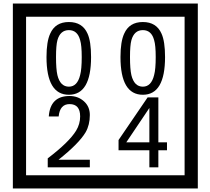

<svg xmlns="http://www.w3.org/2000/svg" viewBox="-20 -980 1195 1090"><path d="M1103 90H53V-960H1103ZM1028 15V-885H128V15ZM497 -656Q497 -442 371 -442Q244 -442 244 -656Q244 -744 265 -789Q294 -855 371 -855Q448 -855 477 -789Q497 -745 497 -656ZM444 -656Q444 -723 435 -752Q420 -809 371 -809Q322 -809 306 -752Q298 -723 298 -656Q298 -587 306 -553Q322 -488 371 -488Q419 -488 435 -554Q444 -587 444 -656ZM917 -656Q917 -442 791 -442Q664 -442 664 -656Q664 -744 685 -789Q714 -855 791 -855Q868 -855 897 -789Q917 -745 917 -656ZM864 -656Q864 -723 855 -752Q840 -809 791 -809Q742 -809 726 -752Q718 -723 718 -656Q718 -587 726 -553Q742 -488 791 -488Q839 -488 855 -554Q864 -587 864 -656ZM490 -30H251V-81Q372 -173 412 -238Q435 -276 435 -319Q435 -389 375 -389Q320 -389 313 -319H257Q265 -435 375 -435Q423 -435 456.5 -405Q490 -375 490 -327Q490 -271 466 -229Q428 -165 312 -73H490ZM928 -127H879V-30H828V-127H653V-185L818 -427H879V-172H928ZM828 -172V-367L697 -172Z"/></svg>

Font: Unicode BMP Fallback SIL
Style: Regular
Weight: 400
Foundry: NRSI, SIL International
Version: Version 5.1 Based on Unicode 5.1